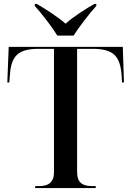

<svg xmlns="http://www.w3.org/2000/svg" viewBox="-20 -951 664 971"><path d="M270 -771H352C381 -816 429 -879 467 -921V-931H457C418 -909 346 -864 312 -831C275 -864 205 -909 166 -931H156V-921C194 -879 242 -816 270 -771ZM158 0H464V-10H443C395 -10 370 -30 370 -80V-704H448C551 -704 588 -670 595 -570L597 -534H607L601 -714H24L17 -534H27L30 -570C36 -670 73 -704 176 -704H253V-80C253 -30 226 -10 179 -10H158Z"/></svg>

Font: Noto Serif Display Medium
Style: Regular
Weight: 500
Designer: Monotype Design Team
Foundry: Monotype Imaging Inc.
Version: Version 2.009